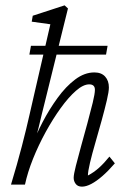

<svg xmlns="http://www.w3.org/2000/svg" viewBox="-20 -696 495 724"><path d="M148.4 -308.6Q142.6 -286.1 137.7 -265.6Q132.8 -245.1 126 -216.8Q119.1 -188.5 106.4 -140.6H97.7Q115.2 -186.5 140.6 -235.4Q166 -284.2 197.3 -327.1Q228.5 -370.1 263.7 -396.5Q298.8 -422.9 335.9 -422.9Q362.3 -422.9 376.5 -407.2Q390.6 -391.6 390.6 -366.2Q390.6 -350.6 382.8 -317.4Q375 -284.2 363.3 -241.7Q351.6 -199.2 339.4 -157.2Q327.1 -115.2 319.3 -82Q311.5 -48.8 311.5 -34.2Q334 -45.9 353.5 -63.5Q373 -81.1 392.6 -105.5L413.1 -80.1Q388.7 -51.8 366.2 -32.2Q343.8 -12.7 324.2 -2.4Q304.7 7.8 289.1 7.8Q273.4 7.8 265.6 -2.4Q257.8 -12.7 257.8 -25.4Q257.8 -38.1 266.1 -70.8Q274.4 -103.5 286.1 -146Q297.9 -188.5 309.6 -231.4Q321.3 -274.4 329.6 -308.6Q337.9 -342.8 337.9 -357.4Q337.9 -377.9 316.4 -377.9Q293.9 -377.9 266.1 -353.5Q238.3 -329.1 209 -288.6Q179.7 -248 152.3 -198.2Q125 -148.4 104.5 -97.2Q84 -45.9 74.2 0H21.5Q44.9 -77.1 62.5 -145Q80.1 -212.9 91.3 -263.2Q102.5 -313.5 108.4 -337.9L169.9 -604.5L99.6 -614.3L103.5 -636.7L223.6 -675.8L236.3 -664.1Q230.5 -640.6 219.7 -597.2Q209 -553.7 195.8 -500.5Q182.6 -447.3 168.9 -391.6ZM90.8 -490.2 96.7 -523.4H385.7L379.9 -490.2Z"/></svg>

Font: Crimson Pro ExtraLight
Style: Italic
Weight: 250
Italic angle: -12°
Designer: Jacques Le Bailly
Foundry: Baron von Fonthausen
Version: Version 1.003